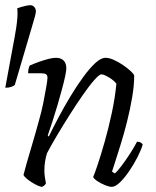

<svg xmlns="http://www.w3.org/2000/svg" viewBox="-51 -724 606 744"><path d="M-30.6 -384 5.5 -579Q9.3 -598 12.1 -618Q15 -638 16.4 -657Q17.8 -676 15.9 -692Q21.6 -694 31.6 -697Q41.6 -700 51.5 -702Q61.5 -704 65.3 -704Q75.8 -704 81.9 -697Q88.1 -690 88.1 -680Q88.1 -675 84.3 -660Q80.5 -645 71 -614L6.4 -395Q2.6 -391 -6.9 -387.5Q-16.4 -384 -30.6 -384ZM112 0Q106 0 95 -5Q84 -10 72 -17.5Q60 -25 51 -33Q42 -41 40 -46Q43 -59 52 -90.5Q61 -122 74 -165.5Q87 -209 100 -257Q110 -291 117 -326.5Q124 -362 128.5 -388.5Q133 -415 133 -422Q133 -433 127 -436.5Q121 -440 110 -440H58Q58 -448 59.5 -456Q61 -464 64 -470Q82 -478 100.5 -484.5Q119 -491 136 -495.5Q153 -500 166 -500Q185 -500 195.5 -489.5Q206 -479 206 -459Q206 -450 201.5 -428.5Q197 -407 189 -377.5Q181 -348 171.5 -315.5Q162 -283 152 -252.5Q142 -222 134 -199L138 -195Q155 -230 176.5 -270.5Q198 -311 222.5 -351.5Q247 -392 271.5 -425.5Q296 -459 318 -479.5Q340 -500 358 -500Q372 -500 390 -492Q408 -484 425.5 -472Q443 -460 455.5 -448.5Q468 -437 469 -431Q469 -393 461 -346Q453 -299 441 -251.5Q429 -204 416 -162.5Q403 -121 394 -93Q385 -65 383 -59L394 -52Q403 -59 420 -81.5Q437 -104 454 -130.5Q471 -157 480 -175Q489 -175 495 -171Q501 -167 502 -164Q496 -143 482 -115.5Q468 -88 450 -61.5Q432 -35 414 -17.5Q396 0 382 0Q372 0 356 -6.5Q340 -13 326.5 -22Q313 -31 310 -38Q315 -49 327.5 -86Q340 -123 355 -176Q370 -229 382.5 -287.5Q395 -346 400 -400Q392 -410 380.5 -418Q369 -426 358.5 -431Q348 -436 342 -436Q334 -436 314.5 -414Q295 -392 270 -356Q245 -320 219 -279Q193 -238 169.5 -198.5Q146 -159 131 -130Q126 -114 123.5 -97.5Q121 -81 121 -64Q121 -52 122.5 -40Q124 -28 127 -13Q125 -10 122.5 -7Q120 -4 112 0Z"/></svg>

Font: Texturina Medium 12pt Thin
Style: Italic
Weight: 250
Italic angle: -11°
Version: Version 1.002